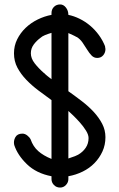

<svg xmlns="http://www.w3.org/2000/svg" viewBox="-20 -791 535 865"><path d="M212 -732Q212 -749 223 -760Q234 -771 251 -771Q266 -771 277 -757Q288 -743 288 -724Q313 -719 338.5 -706.5Q364 -694 386 -675.5Q408 -657 425.5 -633Q443 -609 454 -581L453 -582Q454 -577 454.5 -574Q455 -571 455 -569Q455 -554 445 -542Q435 -530 418 -530Q403 -530 392.5 -541Q382 -552 372.5 -567.5Q363 -583 352 -599Q341 -615 325 -625V-624Q319 -628 309 -632.5Q299 -637 288 -642V-380Q319 -358 349 -335Q379 -312 402.5 -286.5Q426 -261 440.5 -233Q455 -205 455 -173Q455 -138 441.5 -108.5Q428 -79 405.5 -56Q383 -33 352.5 -18Q322 -3 288 3V16Q288 31 277 42.5Q266 54 251 54Q234 54 223 42.5Q212 31 212 16V3Q144 -10 101.5 -51Q59 -92 44 -138Q40 -156 49 -172.5Q58 -189 81 -189Q92 -189 102.5 -181Q113 -173 118 -163Q129 -131 152 -110.5Q175 -90 212 -75V-340Q183 -361 153 -383.5Q123 -406 98.5 -431.5Q74 -457 58.5 -486Q43 -515 43 -551Q43 -585 57.5 -614Q72 -643 95.5 -665.5Q119 -688 149.5 -703Q180 -718 212 -724ZM332 -94Q353 -106 366 -125Q379 -144 379 -169Q379 -184 367.5 -202.5Q356 -221 340.5 -238.5Q325 -256 310 -270.5Q295 -285 288 -291V-77Q310 -84 318 -87.5Q326 -91 332 -94ZM163 -621Q145 -608 132 -590.5Q119 -573 119 -551Q119 -528 136 -506Q153 -484 179 -461V-462Q184 -456 193 -449Q202 -442 212 -434V-643Q195 -638 182 -632.5Q169 -627 163 -621Z"/></svg>

Font: VDS Compensated
Style: Light
Weight: 300
Designer: artmaker
Foundry: artmaker
Version: Version 1.000 2012 initial release